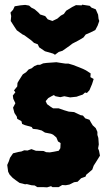

<svg xmlns="http://www.w3.org/2000/svg" viewBox="-20 -785 474 824"><path d="M64 0 47 -12 34 -22 21 -36 15 -48 11 -77 18 -93 23 -108 36 -127 60 -133 72 -135 84 -140 98 -139 115 -145 134 -138 167 -137 178 -132 194 -131 212 -134 232 -138 239 -149 240 -171 229 -178 222 -195 208 -207 199 -211 173 -216 159 -225 140 -230 121 -232 116 -240 87 -248 75 -253 72 -265 54 -275 52 -285 42 -300 36 -323 46 -342 37 -361 35 -375 46 -389 40 -397 54 -414 55 -429 62 -441 74 -460 78 -466 92 -475 103 -487 116 -492 127 -501 141 -507H152L165 -513L180 -515L222 -518L241 -515L261 -512H274L294 -506L320 -496L337 -489L349 -483L369 -470L368 -454L382 -446L375 -424L369 -410L364 -398L353 -386L345 -388L335 -379L317 -373L309 -370L281 -367L256 -372L239 -368L218 -372L211 -377L201 -372L187 -364L176 -351L182 -338L197 -327L208 -320H232L255 -312L275 -306L298 -304L325 -291L336 -289L346 -277L364 -271L370 -260L378 -247L391 -235L398 -219V-206L402 -193L404 -165L401 -148L405 -138L409 -117L396 -96L382 -74L376 -57L369 -51L350 -35L347 -27L328 -20L313 -5L298 -3L278 7L262 10L247 9L232 18H205L199 14L182 19L164 18H140L129 11L115 10L95 5L88 6ZM216 -550 208 -555 173 -565 148 -582 142 -595 126 -601 114 -612 84 -634 77 -637 52 -655 42 -670 26 -695 28 -716 25 -731 36 -743 43 -758 67 -762 88 -764 105 -761 115 -752 129 -745 146 -730 152 -723 174 -716 185 -702 205 -695 226 -705 241 -718 254 -725 264 -739 290 -755 306 -763 331 -762 332 -765 365 -760 373 -752 391 -745 401 -722 403 -704 406 -695 399 -675 389 -656 369 -646 348 -637 338 -624 316 -611 291 -598 278 -588 248 -567 232 -562Z"/></svg>

Font: Winky Rough
Style: Bold
Weight: 700
Designer: Simon Atzbach
Foundry: typofactur
Version: Version 1.206; ttfautohint (v1.8.4.7-5d5b)